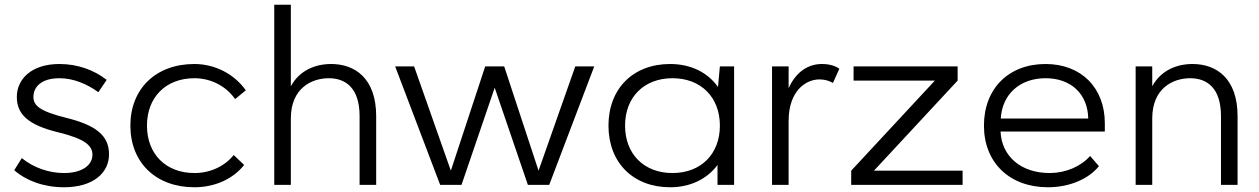

<svg xmlns="http://www.w3.org/2000/svg" viewBox="-20 -780 5311 810"><path d="M231 -510C111 -510 51 -445 51 -371C51 -299 97 -253 225 -222C340 -194 370 -165 370 -127C370 -85 329 -50 250 -50C187 -50 122 -72 72 -113L40 -62C90 -18 164 10 250 10C375 10 440 -52 440 -129C440 -208 385 -252 259 -283C147 -311 121 -335 121 -371C121 -413 154 -450 231 -450C291 -450 348 -425 395 -391L430 -443C378 -484 308 -510 231 -510Z M1010 -84 966 -126C928 -79 868 -50 800 -50C680 -50 600 -130 600 -250C600 -370 680 -450 800 -450C871 -450 934 -416 972 -362L1017 -399C968 -468 887 -510 800 -510C638 -510 530 -406 530 -250C530 -94 638 10 800 10C887 10 963 -25 1010 -84Z M1137 0H1207V-280C1207 -410 1297 -450 1367 -450C1437 -450 1497 -410 1497 -290V0H1567V-290C1567 -450 1477 -510 1377 -510C1311 -510 1244 -484 1207 -416V-760H1137Z M2407 -500 2252 -60 2107 -500H2027L1882 -60L1727 -500H1647L1837 0H1927L2067 -410L2207 0H2297L2487 -500Z M3007 0H3077V-500H3017L3009 -413C2966 -474 2895 -510 2807 -510C2651 -510 2547 -406 2547 -250C2547 -94 2651 10 2807 10C2893 10 2963 -25 3007 -84ZM2817 -50C2697 -50 2617 -130 2617 -250C2617 -370 2697 -450 2817 -450C2937 -450 3017 -370 3017 -250C3017 -130 2937 -50 2817 -50Z M3494 -430 3521 -490C3504 -502 3480 -510 3447 -510C3388 -510 3337 -475 3307 -408V-500H3237V0H3307V-270C3307 -396 3379 -445 3437 -445C3460 -445 3479 -439 3494 -430Z M3667 -60 4020 -440V-500H3581V-440H3924L3571 -60V0H4041V-60Z M4131 -250C4131 -94 4239 10 4401 10C4491 10 4572 -24 4616 -79L4579 -122C4540 -78 4478 -51 4411 -50C4289 -49 4206 -119 4201 -225H4641V-260C4641 -410 4541 -510 4391 -510C4235 -510 4131 -406 4131 -250ZM4202 -280C4208 -383 4283 -450 4391 -450C4499 -450 4569 -383 4571 -280Z M5131 -290V0H5201V-290C5201 -450 5111 -510 5011 -510C4945 -510 4878 -484 4841 -416V-500H4771V0H4841V-280C4841 -410 4931 -450 5001 -450C5071 -450 5131 -410 5131 -290Z"/></svg>

Font: Gully Light
Style: Regular
Weight: 300
Designer: jaikishan Patel
Foundry: MagicType
Version: Version 1.000;Glyphs 3.2 (3242)